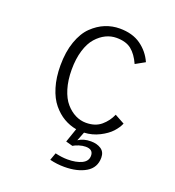

<svg xmlns="http://www.w3.org/2000/svg" viewBox="-130 -614 829 912"><g transform="rotate(20 285.0 -158.0)"><path d="M299 89 264.5 79.5 289 8.5Q255 2.5 225 -15Q195 -32.5 169.8 -63Q144.5 -93.5 129.8 -141.8Q115 -190 115 -251Q115 -320 133.5 -372.2Q152 -424.5 182.5 -454Q213 -483.5 248 -497.8Q283 -512 321 -512Q385.5 -512 428 -481.8Q470.5 -451.5 491.5 -404L444 -377.5Q424.5 -421 397 -443Q369.5 -465 321.5 -465Q293.5 -465 267.8 -452.5Q242 -440 220 -415.2Q198 -390.5 185 -348Q172 -305.5 172 -251Q172 -197 185 -154.5Q198 -112 219.8 -87Q241.5 -62 267.5 -49Q293.5 -36 321.5 -36Q368.5 -36 397.8 -60.8Q427 -85.5 442 -120.5L491.5 -93.5Q482 -71 461.8 -49Q441.5 -27 406 -9Q370.5 9 329.5 11L312 56Q337 38.5 375.5 38.5Q406 38.5 426.8 52.2Q447.5 66 447.5 95Q447.5 145.5 405 170.8Q362.5 196 296.5 196Q259 196 223 187L236.5 149.5Q270 157.5 299 157.5Q342.5 157.5 370.5 144Q398.5 130.5 398.5 103Q398.5 71 360.5 71Q345 71 327.2 76.5Q309.5 82 299 89Z"/></g></svg>

Font: League Mono Narrow UltraLight
Style: Regular
Weight: 200
Width: 3
Designer: Tyler Finck
Foundry: The League of Moveable Type / Tyler Finck
Version: Version 2.210